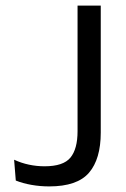

<svg xmlns="http://www.w3.org/2000/svg" viewBox="-20 -659 452 687"><path d="M156 8Q123.5 8 92.5 2.5Q61.5 -3 36.5 -13L30.5 -87.5Q56.5 -75.5 83.8 -69.8Q111 -64 139.5 -64Q206.5 -64 232 -95Q257.5 -126 257.5 -189.5V-639H340.5V-184.5Q340.5 -90 298.5 -41Q256.5 8 156 8Z"/></svg>

Font: Anek Gujarati
Style: Regular
Weight: 400
Designer: Mrunmayee Ghaisas (Gujarati), Yesha Goshar (Latin)
Foundry: Ek Type
Version: Version 1.003